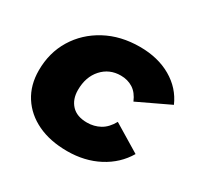

<svg xmlns="http://www.w3.org/2000/svg" viewBox="-126 -695 869 848"><g transform="rotate(30 308.5 -271.0)"><path d="M310 9Q223 9 159 -21.5Q95 -52 59.5 -107.5Q24 -163 24 -238Q24 -328 67 -398.5Q110 -469 186 -510Q262 -551 360 -551Q452 -551 519.5 -512Q587 -473 617 -404L455 -327Q439 -365 412 -382Q385 -399 350 -399Q292 -399 254.5 -357.5Q217 -316 217 -249Q217 -202 244 -173Q271 -144 323 -144Q359 -144 389 -160.5Q419 -177 440 -215L579 -131Q540 -65 469.5 -28Q399 9 310 9Z"/></g></svg>

Font: Montserrat ExtraBold
Style: Italic
Weight: 800
Italic angle: -11.3°
Designer: Julieta Ulanovsky
Foundry: Julieta Ulanovsky
Version: Version 9.000; ttfautohint (v1.8.4.7-5d5b)